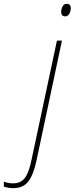

<svg xmlns="http://www.w3.org/2000/svg" viewBox="-159 -738 388 998"><path d="M180 -653Q159 -653 159 -676Q159 -690 166 -704Q173 -718 188 -718Q209 -718 209 -695Q209 -681 201.5 -667Q194 -653 180 -653ZM-91 240Q-103 240 -117 237.5Q-131 235 -139 232V206Q-128 211 -115 213Q-102 215 -91 215Q-50 215 -29 186Q-8 157 5 92L137 -527H163L31 95Q15 171 -12 205.5Q-39 240 -91 240Z"/></svg>

Font: Noto Sans SemiCondensed Thin
Style: Italic
Weight: 100
Width: 4
Italic angle: -12°
Designer: Monotype Design Team
Foundry: Monotype Imaging Inc.
Version: Version 2.013; ttfautohint (v1.8.4.7-5d5b)